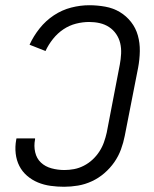

<svg xmlns="http://www.w3.org/2000/svg" viewBox="-20 -702 590 734"><path d="M225 12Q199 12 173.5 8.5Q148 5 125 -4.5Q102 -14 83.5 -30Q65 -46 54 -67.5Q43 -89 40 -115Q37 -141 42 -168L43 -173H114V-169Q109 -144 114.5 -120Q120 -96 136.5 -80.5Q153 -65 177 -58.5Q201 -52 226 -52Q244 -52 263 -55.5Q282 -59 300.5 -68.5Q319 -78 334 -92Q349 -106 360 -123Q371 -140 377.5 -158.5Q384 -177 388 -195L438 -455Q442 -476 443 -497Q444 -518 439.5 -537Q435 -556 424 -572Q413 -588 397 -598.5Q381 -609 361.5 -613.5Q342 -618 321 -618Q296 -618 270.5 -611.5Q245 -605 222.5 -590Q200 -575 182.5 -553Q165 -531 154 -507L93 -531Q108 -564 131.5 -593.5Q155 -623 186 -643.5Q217 -664 252 -673Q287 -682 321 -682Q352 -682 382.5 -676.5Q413 -671 438 -656Q463 -641 481 -618Q499 -595 507 -566.5Q515 -538 514.5 -506.5Q514 -475 508 -443L457 -183Q452 -157 442.5 -131Q433 -105 417 -82Q401 -59 379 -40Q357 -21 331 -9Q305 3 278 7.5Q251 12 225 12Z"/></svg>

Font: Lode Term
Style: Italic
Weight: 400
Italic angle: -11°
Monospace: yes
Designer: Belleve Invis
Foundry: Belleve Invis
Version: Version 29.2.0